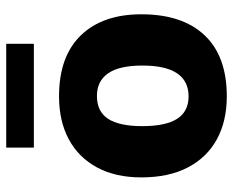

<svg xmlns="http://www.w3.org/2000/svg" viewBox="-86 -644 750 618"><g transform="rotate(-90 289.0 -335.0)"><path d="M288 20Q208 20 149.5 -12Q91 -44 59 -105.5Q27 -167 27 -255Q27 -338 59 -397.5Q91 -457 149.5 -488.5Q208 -520 288 -520Q416 -520 484 -450Q552 -380 552 -255Q552 -123 484.5 -51.5Q417 20 288 20ZM288 -103Q337 -103 362 -140Q387 -177 387 -252Q387 -326 362 -362Q337 -398 289 -398Q239 -398 215.5 -362Q192 -326 192 -252Q192 -177 215.5 -140Q239 -103 288 -103ZM123 -690H457V-601H123Z"/></g></svg>

Font: Moderustic
Style: Bold
Weight: 700
Designer: Tural Alisoy
Foundry: TAFT Foundry
Version: Version 2.120